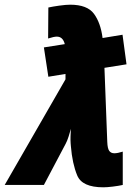

<svg xmlns="http://www.w3.org/2000/svg" viewBox="-74 -788 583 818"><path d="M366 10Q382 10 406.5 7Q431 4 449 0V-142Q427 -135 413 -135Q399 -135 391.5 -145Q384 -155 383 -184L371 -499L465 -514L448 -640L363 -626Q355 -690 326.5 -729Q298 -768 225 -768Q207 -768 178.5 -764Q150 -760 132 -756L131 -624Q156 -632 168 -632Q194 -632 202 -600L113 -586L132 -461L205 -473V-450L-54 0H113L206 -176Q212 -187 218 -205.5Q224 -224 228 -239Q227 -223 226.5 -207Q226 -191 227 -177L228 -165Q234 -91 255 -40.5Q276 10 366 10Z"/></svg>

Font: Noto Sans Display Condensed Black
Style: Italic
Weight: 900
Width: 3
Italic angle: -192°
Designer: Monotype Design Team
Foundry: Monotype Imaging Inc.
Version: Version 1.900